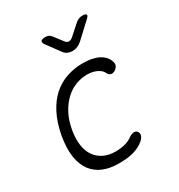

<svg xmlns="http://www.w3.org/2000/svg" viewBox="-186 -909 972 1043"><g transform="rotate(-30 300.0 -387.5)"><path d="M61 -277Q75 -352 103 -406Q131 -460 169.5 -494Q208 -528 256 -544Q304 -560 355 -560Q389 -560 414.5 -554.5Q440 -549 457.5 -539.5Q475 -530 486 -518Q497 -506 502 -493Q512 -470 504.5 -456.5Q497 -443 484 -436Q470 -429 458.5 -433Q447 -437 441 -451Q433 -469 407.5 -482Q382 -495 344 -495Q310 -495 274.5 -481.5Q239 -468 209.5 -440.5Q180 -413 158 -372Q136 -331 126 -275Q117 -223 123 -182Q129 -141 149 -113Q169 -85 200.5 -70Q232 -55 274 -55Q305 -55 333 -62.5Q361 -70 380 -85Q393 -94 407 -96Q421 -98 430 -88Q434 -83 435.5 -77Q437 -71 435.5 -64Q434 -57 429 -49.5Q424 -42 416 -35Q401 -22 383.5 -13.5Q366 -5 346 0.5Q326 6 303 8Q280 10 254 10Q201 10 159.5 -7Q118 -24 91.5 -59Q65 -94 56.5 -148Q48 -202 61 -277ZM252 -785Q264 -785 272.5 -781Q281 -777 288 -768L331 -712Q340 -700 352.5 -700Q365 -700 378 -712L442 -769Q452 -777 462 -781Q472 -785 484 -785Q507 -785 509 -776.5Q511 -768 492 -752L405 -671Q391 -658 375.5 -651.5Q360 -645 343 -645Q326 -645 312.5 -651.5Q299 -658 290 -671L231 -751Q219 -768 224 -776.5Q229 -785 252 -785Z"/></g></svg>

Font: Maple Mono NL ExtraLight
Style: Italic
Weight: 275
Italic angle: -10°
Monospace: yes
Designer: subframe7536
Version: Version 7.000